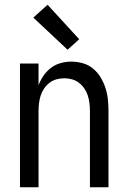

<svg xmlns="http://www.w3.org/2000/svg" viewBox="-20 -787 540 807"><path d="M64 0V-520H142V-429Q150 -450 163 -469Q176 -488 194.5 -502Q213 -516 235.5 -522Q258 -528 280 -528Q305 -528 329 -521Q353 -514 371.5 -498.5Q390 -483 403 -461.5Q416 -440 423.5 -416.5Q431 -393 433.5 -368.5Q436 -344 436 -320V0H358V-320Q358 -337 356 -353.5Q354 -370 349 -385.5Q344 -401 334.5 -415Q325 -429 312 -439Q299 -449 283 -453.5Q267 -458 250 -458Q233 -458 217 -453.5Q201 -449 188 -439Q175 -429 165.5 -415Q156 -401 151 -385.5Q146 -370 144 -353.5Q142 -337 142 -320V0ZM264 -578 120 -713 180 -767 313 -622Z"/></svg>

Font: Zed Sans
Style: Regular
Weight: 400
Designer: Belleve Invis
Foundry: Belleve Invis
Version: Version 1.0.0; ttfautohint (v1.8.4)